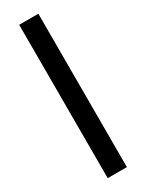

<svg xmlns="http://www.w3.org/2000/svg" viewBox="-202 -792 627 824"><g transform="rotate(-30 111.0 -380.0)"><path d="M159 0H64V-760H159Z"/></g></svg>

Font: Noto Sans Tamil ExtraCondensed Medium
Style: Regular
Weight: 500
Width: 2
Designer: Jelle Bosma - Monotype Design Team
Foundry: Monotype Imaging Inc.
Version: Version 2.004; ttfautohint (v1.8.4.7-5d5b)